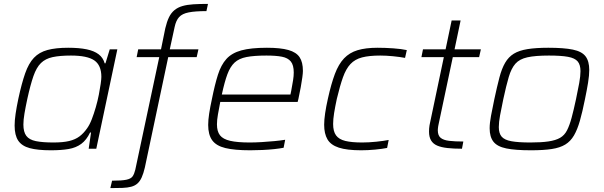

<svg xmlns="http://www.w3.org/2000/svg" viewBox="-20 -763 3099 985"><path d="M241 8Q173 8 132.5 -3Q92 -14 73.5 -41.5Q55 -69 55 -119Q55 -145 60 -179Q65 -213 74 -256Q91 -335 109 -386.5Q127 -438 154 -466.5Q181 -495 223.5 -506.5Q266 -518 330 -518Q386 -518 424.5 -510Q463 -502 486 -484.5Q509 -467 517 -438H521L543 -510H582L474 0H435L447 -83H442Q424 -45 397 -25Q370 -5 332 1.5Q294 8 241 8ZM254 -32Q303 -32 334.5 -39.5Q366 -47 387.5 -63Q409 -79 427 -105Q440 -123 451 -151.5Q462 -180 471.5 -213Q481 -246 487 -277Q493 -308 496.5 -332.5Q500 -357 500 -369Q500 -428 464 -453Q428 -478 344 -478Q287 -478 250 -470Q213 -462 190 -439.5Q167 -417 151.5 -372.5Q136 -328 120 -255Q111 -213 105.5 -180.5Q100 -148 100 -124Q100 -86 115 -66Q130 -46 164 -39Q198 -32 254 -32Z M546 202 555 164Q605 164 628.5 159Q652 154 660.5 141.5Q669 129 674 108L797 -470H681L689 -510H806L828 -618Q836 -652 847 -674.5Q858 -697 875 -711Q892 -725 916 -732Q940 -739 972.5 -741Q1005 -743 1047 -743L1039 -706Q982 -706 948.5 -699.5Q915 -693 899 -675.5Q883 -658 876 -625L851 -510H998L989 -470H843L723 97Q716 127 707 147Q698 167 685 178.5Q672 190 653 195Q634 200 608 201Q582 202 546 202Z M1264 8Q1183 8 1136 -3.5Q1089 -15 1068.5 -43.5Q1048 -72 1048 -122Q1048 -147 1053 -180Q1058 -213 1067 -254Q1082 -329 1098 -379.5Q1114 -430 1141.5 -460.5Q1169 -491 1218 -504.5Q1267 -518 1349 -518Q1419 -518 1459.5 -506.5Q1500 -495 1517 -469.5Q1534 -444 1534 -399Q1534 -388 1531 -366Q1528 -344 1523 -316Q1518 -288 1511 -256L1507 -240H1110Q1103 -204 1098 -175.5Q1093 -147 1093 -125Q1093 -89 1108.5 -69Q1124 -49 1161 -40.5Q1198 -32 1261 -32Q1289 -32 1322 -34Q1355 -36 1387 -39Q1419 -42 1443 -46L1435 -5Q1415 -1 1386.5 2Q1358 5 1326 6.5Q1294 8 1264 8ZM1118 -278H1470L1474 -297Q1480 -329 1483.5 -351Q1487 -373 1487 -391Q1487 -429 1472 -447.5Q1457 -466 1426.5 -472Q1396 -478 1347 -478Q1284 -478 1245 -470.5Q1206 -463 1183.5 -442Q1161 -421 1146.5 -382Q1132 -343 1118 -278Z M1833 8Q1760 8 1718.5 -5.5Q1677 -19 1660 -48Q1643 -77 1643 -123Q1643 -148 1648 -182Q1653 -216 1662 -256Q1679 -333 1698 -383.5Q1717 -434 1745 -463.5Q1773 -493 1814.5 -505.5Q1856 -518 1917 -518Q1956 -518 1998 -515Q2040 -512 2067 -506L2058 -466Q2032 -471 1996.5 -474.5Q1961 -478 1931 -478Q1874 -478 1837.5 -468.5Q1801 -459 1778 -434.5Q1755 -410 1739.5 -366.5Q1724 -323 1708 -256Q1699 -214 1694 -182.5Q1689 -151 1689 -127Q1689 -89 1704 -68.5Q1719 -48 1751.5 -40Q1784 -32 1838 -32Q1872 -32 1910.5 -36Q1949 -40 1974 -45L1966 -4Q1941 1 1904 4.5Q1867 8 1833 8Z M2350 0Q2308 0 2276 -3.5Q2244 -7 2223 -16Q2202 -25 2191.5 -42.5Q2181 -60 2181 -88Q2181 -96 2181.5 -103.5Q2182 -111 2183.5 -120Q2185 -129 2187 -137L2257 -470H2142L2150 -510H2266L2297 -658H2343L2312 -510H2447L2438 -470H2303L2231 -130Q2229 -122 2228 -115Q2227 -108 2226.5 -103Q2226 -98 2226 -95Q2226 -68 2240.5 -56Q2255 -44 2284 -40.5Q2313 -37 2357 -37Z M2704 8Q2624 8 2577.5 -1.5Q2531 -11 2511.5 -36Q2492 -61 2492 -105Q2492 -132 2499 -169Q2506 -206 2516 -254Q2530 -319 2542 -365Q2554 -411 2571.5 -441Q2589 -471 2616 -487.5Q2643 -504 2686 -511Q2729 -518 2793 -518Q2873 -518 2919 -508.5Q2965 -499 2984 -474Q3003 -449 3003 -404Q3003 -377 2997 -339.5Q2991 -302 2981 -254Q2968 -189 2955 -143.5Q2942 -98 2924.5 -68Q2907 -38 2880 -21.5Q2853 -5 2810.5 1.5Q2768 8 2704 8ZM2701 -32Q2757 -32 2794 -37.5Q2831 -43 2853.5 -56Q2876 -69 2889 -94.5Q2902 -120 2912.5 -159Q2923 -198 2935 -254Q2945 -301 2951.5 -337Q2958 -373 2958 -398Q2958 -431 2943.5 -448Q2929 -465 2894 -471.5Q2859 -478 2796 -478Q2726 -478 2685.5 -469Q2645 -460 2624 -436Q2603 -412 2590 -368Q2577 -324 2562 -254Q2552 -207 2545.5 -171.5Q2539 -136 2539 -111Q2539 -79 2553.5 -62Q2568 -45 2603.5 -38.5Q2639 -32 2701 -32Z"/></svg>

Font: Saira SemiExpanded ExtraLight
Style: Italic
Weight: 250
Width: 6
Italic angle: -12°
Designer: Hector Gatti with collaboration of the Omnibus-Type team
Foundry: Omnibus-Type
Version: Version 1.101